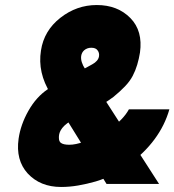

<svg xmlns="http://www.w3.org/2000/svg" viewBox="-20 -732 694 764"><path d="M223 12Q257 12 291.5 6Q326 0 361 -10Q431 -31 491 -76Q618 -170 654 -297H493Q470 -255 419 -221Q370 -188 314 -168Q281 -156 256 -156Q233 -156 223 -163Q217 -167 215 -176Q214 -183 214.5 -190.5Q215 -198 218 -206Q221 -214 228 -223Q235 -232 247 -241Q270 -258 295.5 -272.5Q321 -287 349 -298Q372 -307 392 -319.5Q412 -332 431 -346Q458 -368 477.5 -388.5Q497 -409 508 -430Q519 -451 526 -474.5Q533 -498 537 -523Q549 -609 499 -660Q448 -712 365 -712Q285 -712 220 -661Q155 -610 143 -531Q129 -443 181 -360L404 0H613L319 -457Q300 -486 303 -509Q305 -523 315 -532Q327 -542 343 -542Q361 -542 368 -532Q372 -527 373.5 -521Q375 -515 374 -508Q371 -489 347 -476Q337 -470 322.5 -462.5Q308 -455 290 -446Q253 -427 223 -409.5Q193 -392 170 -377Q124 -346 93 -291Q62 -236 54 -180Q42 -95 90 -42Q140 12 223 12Z"/></svg>

Font: Unageo
Style: Black-Italic
Weight: 900
Designer: Richard Sepsi
Foundry: Richard Sepsi
Version: Version 2.000